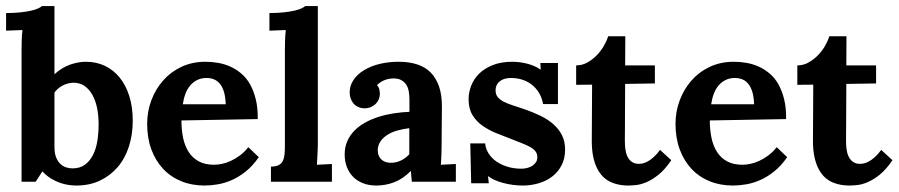

<svg xmlns="http://www.w3.org/2000/svg" viewBox="-22 -585 2893 618"><path d="M47.4 -422.9Q47.4 -436.5 47.9 -454.1Q48.3 -471.7 50.3 -488.3L-2.4 -486.3V-543Q23.4 -543 43.5 -545.2Q63.5 -547.4 77.4 -550.5Q91.3 -553.7 100.1 -557.6Q108.9 -561.5 112.8 -565.4H153.3V-346.2Q178.7 -368.7 204.8 -377.4Q231 -386.2 254.4 -386.2Q288.1 -386.2 315.7 -373Q343.3 -359.9 363.3 -335.2Q383.3 -310.5 394.3 -275.4Q405.3 -240.2 405.3 -196.8Q405.3 -151.4 392.8 -113Q380.4 -74.7 356.7 -47.1Q333 -19.5 299.6 -3.7Q266.1 12.2 223.6 12.2Q213.4 12.2 200.2 10.5Q187 8.8 172.4 3.9Q157.7 -1 142.8 -10Q127.9 -19 114.7 -33.2H114.3L92.8 0H47.4ZM213.9 -318.8Q194.8 -317.9 179 -309.3Q163.1 -300.8 153.3 -287.1V-112.3Q153.3 -92.3 158.4 -79.1Q163.6 -65.9 171.9 -57.9Q180.2 -49.8 190.4 -46.4Q200.7 -43 210.9 -43Q235.4 -43 251.5 -54.9Q267.6 -66.9 277.6 -86.9Q287.6 -106.9 291.5 -132.3Q295.4 -157.7 295.4 -185.5Q295.4 -211.9 290.8 -235.8Q286.1 -259.8 276.1 -278.3Q266.1 -296.9 250.7 -307.9Q235.4 -318.8 213.9 -318.8Z M642.6 -334Q626 -334 613 -327.6Q600.1 -321.3 590.6 -310.3Q581.1 -299.3 575.2 -283.9Q569.3 -268.6 566.4 -249.5H704.6Q703.6 -272.9 699 -288.8Q694.3 -304.7 686 -314.9Q677.7 -325.2 666.7 -329.6Q655.8 -334 642.6 -334ZM807.6 -201.7 562 -197.3Q562 -166.5 567.6 -140.4Q573.2 -114.3 585.7 -95.2Q598.1 -76.2 618.2 -65.4Q638.2 -54.7 667.5 -54.7Q678.7 -54.7 692.6 -57.6Q706.5 -60.5 720.9 -67.1Q735.4 -73.7 750 -84.5Q764.6 -95.2 777.3 -111.3L811 -79.1Q791 -50.3 768.3 -32.5Q745.6 -14.6 722.9 -4.9Q700.2 4.9 678 8.5Q655.8 12.2 636.7 12.2Q595.2 12.2 561.3 -1.7Q527.3 -15.6 502.9 -41.7Q478.5 -67.9 465.1 -104.2Q451.7 -140.6 451.7 -186.5Q451.7 -226.1 465.1 -262Q478.5 -297.9 502.9 -325.7Q527.3 -353.5 562 -369.9Q596.7 -386.2 639.2 -386.2Q659.7 -386.2 680.4 -382.6Q701.2 -378.9 720 -370.4Q738.8 -361.8 755.1 -347.9Q771.5 -334 783 -313.5Q794.4 -293 801.3 -265.4Q808.1 -237.8 807.6 -201.7Z M1001 -120.1Q1001 -114.7 1000.7 -107.2Q1000.5 -99.6 1000 -90.8Q999.5 -82 999 -72.8Q998.5 -63.5 998 -54.7L1046.4 -57.1V0H850.1V-48.8Q865.7 -48.8 874.8 -53.5Q883.8 -58.1 888.2 -66.9Q892.6 -75.7 893.8 -87.9Q895 -100.1 895 -115.2V-422.9Q895 -436.5 895.5 -454.1Q896 -471.7 897.9 -488.3L845.2 -486.3V-543Q871.1 -543 890.9 -545.2Q910.6 -547.4 924.8 -550.5Q939 -553.7 947.5 -557.6Q956.1 -561.5 960.4 -565.4H1001Z M1295.4 -172.4Q1274.4 -169.9 1255.9 -164.6Q1237.3 -159.2 1223.6 -150.1Q1210 -141.1 1201.9 -128.7Q1193.8 -116.2 1193.8 -100.1Q1194.3 -89.4 1198 -82Q1201.7 -74.7 1207.3 -70.1Q1212.9 -65.4 1220.5 -63.2Q1228 -61 1235.8 -61Q1253.4 -61 1268.6 -68.4Q1283.7 -75.7 1295.4 -88.4ZM1103.5 -287.6Q1103.5 -309.6 1116 -327.9Q1128.4 -346.2 1149.7 -359.1Q1170.9 -372.1 1199.7 -379.2Q1228.5 -386.2 1261.7 -386.2Q1294.4 -386.2 1320.3 -377.9Q1346.2 -369.6 1363.8 -352.1Q1381.3 -334.5 1390.9 -307.4Q1400.4 -280.3 1400.4 -243.2Q1400.4 -224.1 1400.1 -209.7Q1399.9 -195.3 1399.9 -181.9Q1399.9 -168.5 1399.7 -153.8Q1399.4 -139.2 1399.4 -120.1Q1399.4 -114.7 1399.2 -107.2Q1398.9 -99.6 1398.9 -90.8Q1398.9 -82 1398.2 -72.8Q1397.5 -63.5 1397 -54.7L1445.3 -57.1V0H1303.7Q1302.2 -10.7 1301.8 -17.8Q1301.3 -24.9 1300.8 -34.2H1299.8Q1274.4 -8.8 1246.6 1.7Q1218.8 12.2 1189.5 12.2Q1165 12.2 1146 4.6Q1127 -2.9 1114 -16.4Q1101.1 -29.8 1094.2 -48.1Q1087.4 -66.4 1087.4 -87.9Q1087.4 -111.3 1095.7 -130.4Q1104 -149.4 1118.9 -164.6Q1133.8 -179.7 1153.8 -190.7Q1173.8 -201.7 1197 -209Q1220.2 -216.3 1245.6 -220.2Q1271 -224.1 1295.9 -225.1V-264.2Q1295.9 -279.3 1293.5 -292Q1291 -304.7 1284.7 -313.7Q1278.3 -322.8 1268.1 -327.9Q1257.8 -333 1242.7 -332.5Q1227.1 -332 1214.1 -326.4Q1201.2 -320.8 1191.4 -311Q1197.3 -304.7 1199 -296.9Q1200.7 -289.1 1200.7 -283.2Q1200.7 -275.4 1197.8 -267.1Q1194.8 -258.8 1188.5 -252Q1182.1 -245.1 1172.6 -240.7Q1163.1 -236.3 1149.9 -236.3Q1139.2 -236.8 1130.4 -241Q1121.6 -245.1 1115.7 -252Q1109.9 -258.8 1106.7 -268.1Q1103.5 -277.3 1103.5 -287.6Z M1539.6 -123.5Q1541 -106.4 1550.5 -91.3Q1560.1 -76.2 1575.4 -65.4Q1590.8 -54.7 1611.6 -48.3Q1632.3 -42 1656.2 -42Q1665 -42 1674.3 -44.2Q1683.6 -46.4 1690.9 -51Q1698.2 -55.7 1702.9 -62.5Q1707.5 -69.3 1707.5 -79.1Q1707.5 -89.8 1701.9 -97.4Q1696.3 -105 1685.3 -111.3Q1674.3 -117.7 1658 -124Q1641.6 -130.4 1620.6 -138.7Q1597.2 -147.5 1573.5 -157.2Q1549.8 -167 1530.3 -180.9Q1510.7 -194.8 1498.5 -215.1Q1486.3 -235.4 1486.3 -265.6Q1486.3 -287.6 1494.6 -309.1Q1502.9 -330.6 1520 -347.7Q1537.1 -364.7 1564 -375.5Q1590.8 -386.2 1627.4 -386.2Q1637.7 -386.2 1649.7 -384.8Q1661.6 -383.3 1673.6 -380.4Q1685.5 -377.4 1697 -372.6Q1708.5 -367.7 1717.3 -361.3H1718.3L1717.3 -382.3H1773.9V-250H1726.1Q1722.7 -269.5 1713.6 -284.9Q1704.6 -300.3 1691.2 -311.3Q1677.7 -322.3 1660.4 -328.1Q1643.1 -334 1622.6 -334Q1613.3 -334 1604.2 -331.8Q1595.2 -329.6 1588.4 -324.7Q1581.5 -319.8 1577.4 -312.3Q1573.2 -304.7 1573.2 -293.9Q1573.2 -280.8 1580.3 -272.2Q1587.4 -263.7 1599.9 -257.3Q1612.3 -251 1628.9 -245.8Q1645.5 -240.7 1665 -233.9Q1693.4 -224.1 1717.5 -212.4Q1741.7 -200.7 1759.3 -185.1Q1776.9 -169.4 1786.9 -149.7Q1796.9 -129.9 1796.9 -103.5Q1796.9 -74.2 1785.4 -52.5Q1773.9 -30.8 1754.9 -16.4Q1735.8 -2 1711.2 5.1Q1686.5 12.2 1660.6 12.2Q1644.5 12.2 1628.4 10Q1612.3 7.8 1597.7 3.9Q1583 0 1570.8 -5.4Q1558.6 -10.7 1549.8 -17.6H1548.8L1551.3 4.9H1494.6L1491.7 -123.5Z M1832.5 -374.5Q1852.1 -374.5 1868.9 -384Q1885.7 -393.6 1899.2 -407.5Q1912.6 -421.4 1921.9 -437.7Q1931.2 -454.1 1935.5 -468.3H1990.7L1990.2 -374.5H2085.9V-316.4L1990.2 -314.9Q1989.7 -261.7 1989.7 -226.8Q1989.7 -191.9 1989.5 -170.9Q1989.3 -149.9 1989.3 -140.9Q1989.3 -131.8 1989.3 -130.4Q1989.3 -117.2 1991 -104.2Q1992.7 -91.3 1997.6 -81.1Q2002.4 -70.8 2011.5 -64.2Q2020.5 -57.6 2034.7 -57.6Q2039.6 -57.6 2046.6 -59.1Q2053.7 -60.5 2062.5 -65.2Q2071.3 -69.8 2081.5 -78.9Q2091.8 -87.9 2102.5 -102.5L2138.7 -69.3Q2118.2 -39.1 2097.7 -22.7Q2077.1 -6.3 2058.6 1.5Q2040 9.3 2024.7 10.7Q2009.3 12.2 1999 12.2Q1986.8 12.2 1973.4 10Q1960 7.8 1947 2.4Q1934.1 -2.9 1922.6 -12.9Q1911.1 -22.9 1902.1 -39.1Q1893.1 -55.2 1887.9 -78.1Q1882.8 -101.1 1882.8 -131.8L1883.8 -312.5L1832.5 -312Z M2343.3 -334Q2326.7 -334 2313.7 -327.6Q2300.8 -321.3 2291.3 -310.3Q2281.7 -299.3 2275.9 -283.9Q2270 -268.6 2267.1 -249.5H2405.3Q2404.3 -272.9 2399.7 -288.8Q2395 -304.7 2386.7 -314.9Q2378.4 -325.2 2367.4 -329.6Q2356.4 -334 2343.3 -334ZM2508.3 -201.7 2262.7 -197.3Q2262.7 -166.5 2268.3 -140.4Q2273.9 -114.3 2286.4 -95.2Q2298.8 -76.2 2318.8 -65.4Q2338.9 -54.7 2368.2 -54.7Q2379.4 -54.7 2393.3 -57.6Q2407.2 -60.5 2421.6 -67.1Q2436 -73.7 2450.7 -84.5Q2465.3 -95.2 2478 -111.3L2511.7 -79.1Q2491.7 -50.3 2469 -32.5Q2446.3 -14.6 2423.6 -4.9Q2400.9 4.9 2378.7 8.5Q2356.4 12.2 2337.4 12.2Q2295.9 12.2 2262 -1.7Q2228 -15.6 2203.6 -41.7Q2179.2 -67.9 2165.8 -104.2Q2152.3 -140.6 2152.3 -186.5Q2152.3 -226.1 2165.8 -262Q2179.2 -297.9 2203.6 -325.7Q2228 -353.5 2262.7 -369.9Q2297.4 -386.2 2339.8 -386.2Q2360.4 -386.2 2381.1 -382.6Q2401.9 -378.9 2420.7 -370.4Q2439.5 -361.8 2455.8 -347.9Q2472.2 -334 2483.6 -313.5Q2495.1 -293 2502 -265.4Q2508.8 -237.8 2508.3 -201.7Z M2544.4 -374.5Q2564 -374.5 2580.8 -384Q2597.7 -393.6 2611.1 -407.5Q2624.5 -421.4 2633.8 -437.7Q2643.1 -454.1 2647.5 -468.3H2702.6L2702.1 -374.5H2797.9V-316.4L2702.1 -314.9Q2701.7 -261.7 2701.7 -226.8Q2701.7 -191.9 2701.4 -170.9Q2701.2 -149.9 2701.2 -140.9Q2701.2 -131.8 2701.2 -130.4Q2701.2 -117.2 2702.9 -104.2Q2704.6 -91.3 2709.5 -81.1Q2714.4 -70.8 2723.4 -64.2Q2732.4 -57.6 2746.6 -57.6Q2751.5 -57.6 2758.5 -59.1Q2765.6 -60.5 2774.4 -65.2Q2783.2 -69.8 2793.5 -78.9Q2803.7 -87.9 2814.5 -102.5L2850.6 -69.3Q2830.1 -39.1 2809.6 -22.7Q2789.1 -6.3 2770.5 1.5Q2752 9.3 2736.6 10.7Q2721.2 12.2 2710.9 12.2Q2698.7 12.2 2685.3 10Q2671.9 7.8 2658.9 2.4Q2646 -2.9 2634.5 -12.9Q2623 -22.9 2614 -39.1Q2605 -55.2 2599.9 -78.1Q2594.7 -101.1 2594.7 -131.8L2595.7 -312.5L2544.4 -312Z"/></svg>

Font: Parastoo Print
Style: Print-Bold
Weight: 700
Foundry: Saber Rastikerdar (saber.rastikerdar@gmail.com)
Version: Version 1.0.0-alpha3